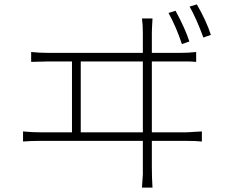

<svg xmlns="http://www.w3.org/2000/svg" viewBox="-20 -831 1040 875"><path d="M843 -642 809 -630Q785 -704 748 -772L780 -782Q823 -703 843 -642ZM941 -672 907 -660Q873 -751 844 -801L877 -811Q920 -737 941 -672ZM673 -710Q672 -697 672 -683V-443V-319V-203V-114V-71Q672 -20 675 24H627L631 -36V-69V-318V-443V-558V-644V-683Q631 -716 627 -747H675ZM308 -566H348V-210H308ZM165 -228H826Q839 -228 863 -230L900 -232V-186Q875 -189 826 -189H165Q116 -189 85 -186V-232Q124 -228 165 -228ZM202 -590H799Q841 -590 874 -594V-549Q848 -551 834 -551H799H202Q180 -551 122 -549V-594Q159 -590 202 -590Z"/></svg>

Font: Merged Yaku Han JP ExtraLight
Style: Regular
Weight: 250
Designer: Ryoko NISHIZUKA 西塚涼子 (kana, bopomofo & ideographs); Paul D. Hunt (Latin, Greek & Cyrillic); Sandoll Communications 산돌커뮤니
Foundry: Adobe
Version: Version 2.004